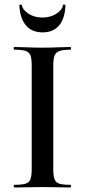

<svg xmlns="http://www.w3.org/2000/svg" viewBox="-20 -834 379 854"><path d="M217 -81Q217 -52 222.5 -37Q228 -22 244 -17Q260 -12 293 -12Q296 -12 296 -6Q296 0 293 0Q268 0 237 -1Q206 -2 168 -2Q133 -2 101 -1Q69 0 44 0Q41 0 41 -6Q41 -12 44 -12Q77 -12 93.5 -17Q110 -22 115.5 -37Q121 -52 121 -81V-544Q121 -573 115.5 -587.5Q110 -602 93.5 -607.5Q77 -613 44 -613Q41 -613 41 -619Q41 -625 44 -625Q69 -625 101 -623.5Q133 -622 168 -622Q206 -622 237.5 -623.5Q269 -625 293 -625Q296 -625 296 -619Q296 -613 293 -613Q261 -613 244.5 -607Q228 -601 222.5 -586Q217 -571 217 -542ZM169 -690Q122 -690 95.5 -721Q69 -752 66 -810Q66 -813 71.5 -813.5Q77 -814 77 -812Q80 -791 106 -773.5Q132 -756 169 -756Q205 -756 231.5 -773.5Q258 -791 260 -812Q261 -814 266.5 -813.5Q272 -813 271 -810Q269 -752 243 -721Q217 -690 169 -690Z"/></svg>

Font: Cormorant Garamond Light SemiBold
Style: Regular
Weight: 600
Version: Version 4.001